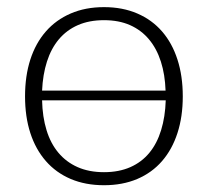

<svg xmlns="http://www.w3.org/2000/svg" viewBox="-20 -526 598 552"><path d="M279 -505.5Q332.5 -505.5 374.8 -487.2Q417 -469 446 -435.5Q475 -402 490.2 -354.8Q505.5 -307.5 505.5 -249Q505.5 -190.5 490.2 -143.5Q475 -96.5 446 -63Q417 -29.5 374.8 -11.5Q332.5 6.5 279 6.5Q225.5 6.5 183.2 -11.5Q141 -29.5 111.8 -63Q82.5 -96.5 67.2 -143.5Q52 -190.5 52 -249Q52 -307.5 67.2 -354.8Q82.5 -402 111.8 -435.5Q141 -469 183.2 -487.2Q225.5 -505.5 279 -505.5ZM279 -31Q322 -31 354.8 -45.5Q387.5 -60 409.5 -86.8Q431.5 -113.5 443.2 -151.8Q455 -190 456.5 -237.5H101Q102 -190 113.8 -151.8Q125.5 -113.5 148 -86.8Q170.5 -60 203.2 -45.5Q236 -31 279 -31ZM279 -468Q236.5 -468 204 -453.8Q171.5 -439.5 149.2 -413Q127 -386.5 115 -349Q103 -311.5 101 -265.5H456Q454.5 -311.5 442.5 -349Q430.5 -386.5 408.2 -413Q386 -439.5 353.8 -453.8Q321.5 -468 279 -468Z"/></svg>

Font: Lato Light
Style: Regular
Weight: 300
Designer: Lukasz Dziedzic
Foundry: tyPoland Lukasz Dziedzic
Version: Version 2.007; 2014-02-27